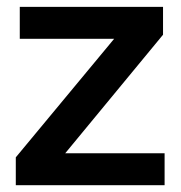

<svg xmlns="http://www.w3.org/2000/svg" viewBox="-20 -544 533 564"><path d="M26.4 -81.8 315.3 -430H38.1V-523.8H458.9V-442L171.6 -93.8H463.5V0H26.4Z"/></svg>

Font: Raleway Thin
Style: Regular
Weight: 100
Designer: Matt McInerney, Pablo Impallari, Rodrigo Fuenzalida
Foundry: Matt McInerney, Pablo Impallari, Rodrigo Fuenzalida
Version: Version 4.026